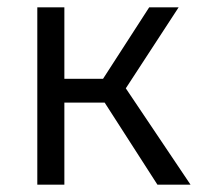

<svg xmlns="http://www.w3.org/2000/svg" viewBox="-20 -505 568 525"><path d="M410.5 0 243 -260.5 388 -485H468.5L324 -263.5L501 0ZM82 0V-485H156V-289.5H300.5V-224.5H156V0Z"/></svg>

Font: Geologica Cursive ExtraLight
Style: Regular
Weight: 250
Designer: Sindre Bremnes, Frode Helland
Foundry: Monokrom Skriftforlag AS
Version: Version 1.010;gftools[0.9.28]